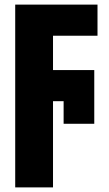

<svg xmlns="http://www.w3.org/2000/svg" viewBox="-20 -573 473 833"><path d="M210 -134H256V-36H389V-269H210V-418H403V-553H46V240H210Z"/></svg>

Font: Noto Sans Display Condensed Black
Style: Regular
Weight: 900
Width: 3
Designer: Monotype Design team
Foundry: Monotype Imaging Inc.
Version: 1.000